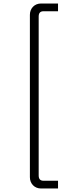

<svg xmlns="http://www.w3.org/2000/svg" viewBox="-20 -826 390 1092"><path d="M150 -742V182C150 218 176 246 213 246H310V202H227C209 202 200 192 200 172V-732C200 -752 209 -762 227 -762H310V-806H213C176 -806 150 -778 150 -742Z"/></svg>

Font: Space Text Light
Style: Regular
Weight: 300
Designer: Florian Karsten (Space Text), Colophon Foundry (Space Mono)
Foundry: Florian Karsten
Version: Version 1.003;PS 001.003;hotconv 1.0.88;makeotf.lib2.5.64775